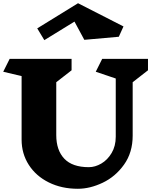

<svg xmlns="http://www.w3.org/2000/svg" viewBox="-30 -1151 948 1191"><path d="M793 -641V-310Q793 -205 739.5 -130Q686 -55 607 -17.5Q528 20 453 20Q352 20 272.5 -19.5Q193 -59 148.5 -128.5Q104 -198 104 -285V-679L-10 -706L30 -786H414V-715L319 -641V-313Q319 -219 369 -166.5Q419 -114 521 -114Q560 -114 598.5 -136.5Q637 -159 662.5 -202Q688 -245 688 -303V-664L564 -706L604 -786H888V-715ZM707 -923 493 -904 432 -1017 245 -902 201 -975 454 -1131 736 -987Z"/></svg>

Font: Inknut Antiqua Black
Style: Regular
Weight: 900
Designer: Claus Eggers Sørensen
Foundry: Claus Eggers Sørensen
Version: Version 1.003; ttfautohint (v1.8.2) -l 8 -r 50 -G 200 -x 14 